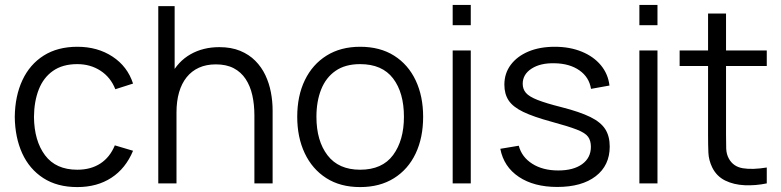

<svg xmlns="http://www.w3.org/2000/svg" viewBox="-20 -745 3172 780"><path d="M294 15Q212.5 15 156 -21.5Q99.5 -58 70.2 -122.2Q41 -186.5 40 -270Q41 -355 71 -419.2Q101 -483.5 157.5 -519.2Q214 -555 294.5 -555Q376.5 -555 437.2 -515Q498 -475 520.5 -405.5L448.5 -382.5Q429.5 -431 388.2 -457.8Q347 -484.5 294 -484.5Q234.5 -484.5 195.5 -457.2Q156.5 -430 137.5 -381.5Q118.5 -333 118 -270Q119 -173 163 -114.2Q207 -55.5 294 -55.5Q349 -55.5 387.8 -80.8Q426.5 -106 446.5 -154.5L520.5 -132.5Q490.5 -60.5 432.5 -22.8Q374.5 15 294 15Z M1013.5 0V-275.5Q1013.5 -320.5 1005 -358.2Q996.5 -396 977.8 -424.2Q959 -452.5 929.2 -468Q899.5 -483.5 857 -483.5Q818 -483.5 788.2 -470Q758.5 -456.5 738.2 -431.2Q718 -406 707.5 -370Q697 -334 697 -288L645 -299.5Q645 -382.5 674 -439Q703 -495.5 754 -524.5Q805 -553.5 871 -553.5Q919.5 -553.5 955.8 -538.5Q992 -523.5 1017.2 -498Q1042.5 -472.5 1058 -439.8Q1073.5 -407 1080.5 -370.2Q1087.5 -333.5 1087.5 -297V0ZM623 0V-720H689.5V-313.5H697V0Z M1443 15Q1362.5 15 1305.5 -21.5Q1248.5 -58 1218 -122.5Q1187.5 -187 1187.5 -270.5Q1187.5 -355.5 1218.5 -419.5Q1249.5 -483.5 1306.8 -519.2Q1364 -555 1443 -555Q1524 -555 1581.2 -518.8Q1638.5 -482.5 1668.8 -418.2Q1699 -354 1699 -270.5Q1699 -185.5 1668.5 -121.2Q1638 -57 1580.5 -21Q1523 15 1443 15ZM1443 -55.5Q1533 -55.5 1577 -115.2Q1621 -175 1621 -270.5Q1621 -368.5 1576.8 -426.5Q1532.5 -484.5 1443 -484.5Q1382.5 -484.5 1343.2 -457.2Q1304 -430 1284.8 -381.8Q1265.5 -333.5 1265.5 -270.5Q1265.5 -173 1310.5 -114.2Q1355.5 -55.5 1443 -55.5Z M1819 -642.5V-725H1892.5V-642.5ZM1819 0V-540H1892.5V0Z M2244 14.5Q2149 14.5 2087.8 -26.5Q2026.5 -67.5 2012.5 -140.5L2087.5 -153Q2099.5 -107 2142.2 -79.8Q2185 -52.5 2248 -52.5Q2309.5 -52.5 2345 -78.2Q2380.5 -104 2380.5 -148.5Q2380.5 -173.5 2369.2 -189.2Q2358 -205 2323.5 -218.5Q2289 -232 2220.5 -250.5Q2147 -270.5 2105.5 -290.5Q2064 -310.5 2046.5 -336.8Q2029 -363 2029 -401Q2029 -447 2055 -481.8Q2081 -516.5 2127 -535.8Q2173 -555 2234 -555Q2295 -555 2343.2 -535.2Q2391.5 -515.5 2421 -480Q2450.5 -444.5 2456 -397.5L2381 -384Q2373.5 -431.5 2333.8 -459.2Q2294 -487 2233 -488Q2175.5 -489.5 2139.5 -466.2Q2103.5 -443 2103.5 -404.5Q2103.5 -383 2116.5 -367.8Q2129.5 -352.5 2163.8 -339Q2198 -325.5 2261.5 -309.5Q2336 -290.5 2378.5 -269.5Q2421 -248.5 2439 -220Q2457 -191.5 2457 -149.5Q2457 -73 2400.2 -29.2Q2343.5 14.5 2244 14.5Z M2577.5 -642.5V-725H2651V-642.5ZM2577.5 0V-540H2651V0Z M3095 0Q3049.5 9.5 3005.2 7.5Q2961 5.5 2926.2 -11.5Q2891.5 -28.5 2873.5 -64.5Q2859 -94.5 2857.8 -125.2Q2856.5 -156 2856.5 -195.5V-690H2929.5V-198.5Q2929.5 -164.5 2930.2 -141.8Q2931 -119 2940.5 -101.5Q2958.5 -68 2997.8 -61.5Q3037 -55 3095 -64.5ZM2741 -477V-540H3095V-477Z"/></svg>

Font: Manrope ExtraLight
Style: Regular
Weight: 400
Version: Version 4.504